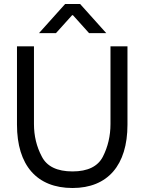

<svg xmlns="http://www.w3.org/2000/svg" viewBox="-20 -932 724 961"><path d="M175 -766H260L341 -856H345L426 -766H512L381 -912H306ZM343 9C519 9 618 -105 618 -308V-700H533V-311C533 -252 520 -197 495 -148C470 -99 419 -74 343 -74C266 -74 214 -99 189 -149C163 -198 150 -252 150 -311V-700H65V-308C65 -105 164 9 343 9Z"/></svg>

Font: Be Vietnam
Style: Regular
Weight: 400
Designer: Gabriel Lam
Foundry: TypeRant
Version: Version 4.000